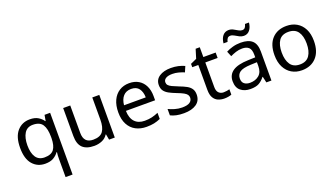

<svg xmlns="http://www.w3.org/2000/svg" viewBox="-78 -1382 3958 2268"><g transform="rotate(-20 1901.5 -247.5)"><path d="M442 11Q442 -7 443 -31Q444 -55 447 -72H441Q418 -38 377.5 -14Q337 10 273 10Q176 10 115.5 -59.5Q55 -129 55 -267Q55 -405 116.5 -475.5Q178 -546 276 -546Q339 -546 379 -522Q419 -498 443 -463H447L460 -536H530V240H442ZM290 -63Q373 -63 407.5 -108.5Q442 -154 443 -248V-266Q443 -368 409 -420.5Q375 -473 288 -473Q216 -473 181 -416.5Q146 -360 146 -265Q146 -170 181.5 -116.5Q217 -63 290 -63Z M1148 -536V0H1076L1063 -71H1059Q1033 -29 987 -9.5Q941 10 889 10Q792 10 743 -36.5Q694 -83 694 -185V-536H783V-191Q783 -63 902 -63Q991 -63 1025.5 -113Q1060 -163 1060 -257V-536Z M1525 -546Q1594 -546 1643.5 -516Q1693 -486 1719.5 -431.5Q1746 -377 1746 -304V-251H1379Q1381 -160 1425.5 -112.5Q1470 -65 1550 -65Q1601 -65 1640.5 -74.5Q1680 -84 1722 -102V-25Q1681 -7 1641 1.5Q1601 10 1546 10Q1470 10 1411.5 -21Q1353 -52 1320.5 -113.5Q1288 -175 1288 -264Q1288 -352 1317.5 -415Q1347 -478 1400.5 -512Q1454 -546 1525 -546ZM1524 -474Q1461 -474 1424.5 -433.5Q1388 -393 1381 -321H1654Q1653 -389 1622 -431.5Q1591 -474 1524 -474Z M2231 -148Q2231 -70 2173 -30Q2115 10 2017 10Q1961 10 1920.5 1Q1880 -8 1849 -24V-104Q1881 -88 1926.5 -74.5Q1972 -61 2019 -61Q2086 -61 2116 -82.5Q2146 -104 2146 -140Q2146 -160 2135 -176Q2124 -192 2095.5 -208Q2067 -224 2014 -244Q1962 -264 1925 -284Q1888 -304 1868 -332Q1848 -360 1848 -404Q1848 -472 1903.5 -509Q1959 -546 2049 -546Q2098 -546 2140.5 -536.5Q2183 -527 2220 -510L2190 -440Q2156 -454 2119 -464Q2082 -474 2043 -474Q1989 -474 1960.5 -456.5Q1932 -439 1932 -409Q1932 -387 1945 -371.5Q1958 -356 1988.5 -341.5Q2019 -327 2070 -307Q2121 -288 2157 -268Q2193 -248 2212 -219.5Q2231 -191 2231 -148Z M2540 -62Q2560 -62 2581 -65.5Q2602 -69 2615 -73V-6Q2601 1 2575 5.5Q2549 10 2525 10Q2483 10 2447.5 -4.5Q2412 -19 2390 -55Q2368 -91 2368 -156V-468H2292V-510L2369 -545L2404 -659H2456V-536H2611V-468H2456V-158Q2456 -109 2479.5 -85.5Q2503 -62 2540 -62Z M2925 -545Q3023 -545 3070 -502Q3117 -459 3117 -365V0H3053L3036 -76H3032Q2997 -32 2958.5 -11Q2920 10 2852 10Q2779 10 2731 -28.5Q2683 -67 2683 -149Q2683 -229 2746 -272.5Q2809 -316 2940 -320L3031 -323V-355Q3031 -422 3002 -448Q2973 -474 2920 -474Q2878 -474 2840 -461.5Q2802 -449 2769 -433L2742 -499Q2777 -518 2825 -531.5Q2873 -545 2925 -545ZM2951 -259Q2851 -255 2812.5 -227Q2774 -199 2774 -148Q2774 -103 2801.5 -82Q2829 -61 2872 -61Q2940 -61 2985 -98.5Q3030 -136 3030 -214V-262ZM2735 -606Q2741 -665 2769.5 -699.5Q2798 -734 2845 -734Q2875 -734 2901.5 -719.5Q2928 -705 2952 -691Q2976 -677 2997 -677Q3020 -677 3032.5 -691.5Q3045 -706 3052 -735H3102Q3096 -677 3068 -642Q3040 -607 2993 -607Q2965 -607 2938.5 -621Q2912 -635 2887.5 -649.5Q2863 -664 2841 -664Q2817 -664 2805 -649.5Q2793 -635 2786 -606Z M3749 -269Q3749 -136 3681.5 -63Q3614 10 3499 10Q3428 10 3372.5 -22.5Q3317 -55 3285 -117.5Q3253 -180 3253 -269Q3253 -402 3320 -474Q3387 -546 3502 -546Q3575 -546 3630.5 -513.5Q3686 -481 3717.5 -419.5Q3749 -358 3749 -269ZM3344 -269Q3344 -174 3381.5 -118.5Q3419 -63 3501 -63Q3582 -63 3620 -118.5Q3658 -174 3658 -269Q3658 -364 3620 -418Q3582 -472 3500 -472Q3418 -472 3381 -418Q3344 -364 3344 -269Z"/></g></svg>

Font: Noto Sans Tifinagh APT
Style: Regular
Weight: 400
Designer: JamraPatel
Foundry: JamraPatel LLC
Version: Version 2.006; ttfautohint (v1.8.4.7-5d5b)